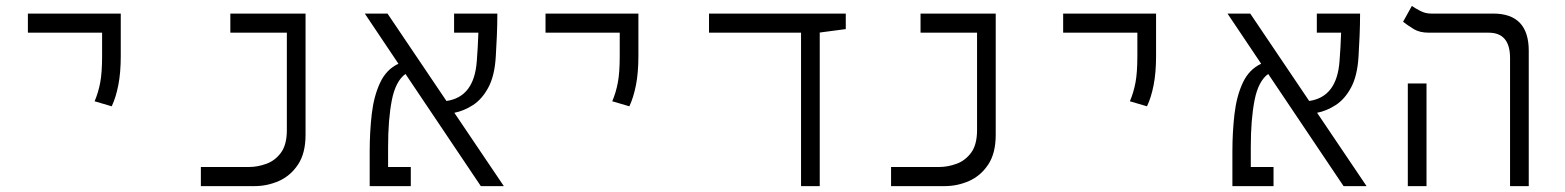

<svg xmlns="http://www.w3.org/2000/svg" viewBox="-20 -632 5313 652"><path d="M359.4 -271 301.3 -288.1Q314 -317.9 320.3 -351.6Q326.7 -385.3 326.7 -441.4V-521H74.7V-585.9H390.1V-441.4Q390.1 -385.3 381.8 -343Q373.5 -300.8 359.4 -271Z M662.1 0V-64.9H825.2Q854.5 -64.9 884.3 -75.7Q914.1 -86.4 934.1 -113.5Q954.1 -140.6 954.1 -190.4V-521H762.2V-585.9H1017.6V-174.3Q1017.6 -111.3 991.9 -73Q966.3 -34.7 926.8 -17.3Q887.2 0 844.7 0Z M1612.8 0 1356.9 -380.9Q1323.2 -356.4 1310.5 -291.3Q1297.9 -226.1 1297.9 -133.3V-64.9H1375V0H1235.4V-117.7Q1235.4 -183.6 1242.4 -244.6Q1249.5 -305.7 1270.8 -351.1Q1292 -396.5 1333 -415.5L1218.8 -585.9H1295.9L1496.1 -289.1Q1590.3 -302.7 1599.1 -424.3Q1601.1 -447.3 1602.3 -471.9Q1603.5 -496.6 1604.5 -521H1522V-585.9H1668.9Q1668.9 -547.4 1667.2 -509Q1665.5 -470.7 1663.6 -439.9Q1659.7 -374.5 1638.4 -335Q1617.2 -295.4 1586.4 -275.4Q1555.7 -255.4 1522.9 -249L1690.9 0Z M2117.2 -271 2059.1 -288.1Q2071.8 -317.9 2078.1 -351.6Q2084.5 -385.3 2084.5 -441.4V-521H1832.5V-585.9H2147.9V-441.4Q2147.9 -385.3 2139.6 -343Q2131.3 -300.8 2117.2 -271Z M2700.2 0V-521H2387.7V-585.9H2852.1V-533.2L2763.7 -521.5V0Z M3005.9 0V-64.9H3168.9Q3198.2 -64.9 3228 -75.7Q3257.8 -86.4 3277.8 -113.5Q3297.9 -140.6 3297.9 -190.4V-521H3106V-585.9H3361.3V-174.3Q3361.3 -111.3 3335.7 -73Q3310.1 -34.7 3270.5 -17.3Q3231 0 3188.5 0Z M3875 -271 3816.9 -288.1Q3829.6 -317.9 3835.9 -351.6Q3842.3 -385.3 3842.3 -441.4V-521H3590.3V-585.9H3905.8V-441.4Q3905.8 -385.3 3897.5 -343Q3889.2 -300.8 3875 -271Z M4542.5 0 4286.6 -380.9Q4252.9 -356.4 4240.2 -291.3Q4227.5 -226.1 4227.5 -133.3V-64.9H4304.7V0H4165V-117.7Q4165 -183.6 4172.1 -244.6Q4179.2 -305.7 4200.4 -351.1Q4221.7 -396.5 4262.7 -415.5L4148.4 -585.9H4225.6L4425.8 -289.1Q4520 -302.7 4528.8 -424.3Q4530.8 -447.3 4532 -471.9Q4533.2 -496.6 4534.2 -521H4451.7V-585.9H4598.6Q4598.6 -547.4 4596.9 -509Q4595.2 -470.7 4593.3 -439.9Q4589.4 -374.5 4568.1 -335Q4546.9 -295.4 4516.1 -275.4Q4485.4 -255.4 4452.6 -249L4620.6 0Z M5107.9 0V-435.1Q5107.9 -521 5035.2 -521H4832Q4800.8 -521 4780.5 -533.4Q4760.3 -545.9 4744.6 -558.1L4774.4 -611.8Q4785.6 -604 4803 -595Q4820.3 -585.9 4839.8 -585.9H5050.8Q5171.4 -585.9 5171.4 -459.5V0ZM4760.7 0V-348.6H4824.2V0Z"/></svg>

Font: Cascadia Code NF Light
Style: Regular
Weight: 300
Monospace: yes
Designer: Aaron Bell
Foundry: Saja Typeworks
Version: Version 2404.023; ttfautohint (v1.8.4)